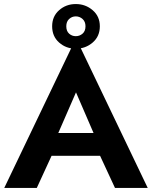

<svg xmlns="http://www.w3.org/2000/svg" viewBox="-20 -930 751 950"><path d="M173 -159H543L526 -272H190ZM356 -473 461 -230 459 -194 549 0H711L356 -741L1 0H162L254 -200L251 -232ZM238 -800Q238 -750 272.5 -719.5Q307 -689 355 -689Q403 -689 438.5 -719.5Q474 -750 474 -800Q474 -849 438.5 -879.5Q403 -910 355 -910Q307 -910 272.5 -879.5Q238 -849 238 -800ZM308 -800Q308 -823 322 -836Q336 -849 355 -849Q374 -849 388.5 -836Q403 -823 403 -800Q403 -776 388.5 -763.5Q374 -751 355 -751Q336 -751 322 -763.5Q308 -776 308 -800Z"/></svg>

Font: Jost SemiBold
Style: Regular
Weight: 600
Version: Version 3.710